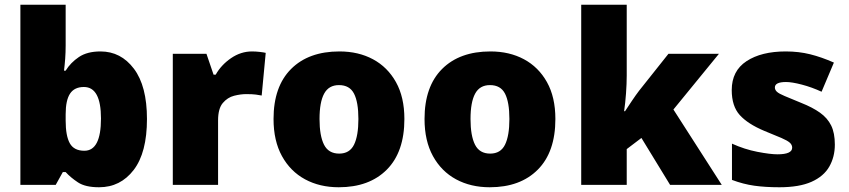

<svg xmlns="http://www.w3.org/2000/svg" viewBox="-20 -873 3582 810"><path d="M257 -681Q257 -652 255 -625Q253 -598 250 -575H257Q278 -609 313 -632.5Q348 -656 404 -656Q490 -656 545 -583Q600 -510 600 -371Q600 -229 544 -156Q488 -83 398 -83Q340 -83 309 -103.5Q278 -124 257 -147H245L215 -93H66V-853H257ZM334 -506Q294 -506 275.5 -478Q257 -450 257 -391V-364Q257 -300 274.5 -268.5Q292 -237 336 -237Q406 -237 406 -373Q406 -506 334 -506Z M1043 -656Q1059 -656 1076 -654Q1093 -652 1101 -650L1084 -470Q1074 -472 1059.5 -474Q1045 -476 1019 -476Q995 -476 967.5 -469Q940 -462 920 -438.5Q900 -415 900 -365V-93H709V-646H851L881 -558H890Q913 -599 954.5 -627.5Q996 -656 1043 -656Z M1686 -371Q1686 -232 1612 -157.5Q1538 -83 1409 -83Q1329 -83 1267 -116.5Q1205 -150 1169.5 -214.5Q1134 -279 1134 -371Q1134 -508 1208 -582Q1282 -656 1412 -656Q1492 -656 1553.5 -623Q1615 -590 1650.5 -526.5Q1686 -463 1686 -371ZM1328 -371Q1328 -300 1347 -262.5Q1366 -225 1411 -225Q1455 -225 1473.5 -262.5Q1492 -300 1492 -371Q1492 -442 1473.5 -478Q1455 -514 1410 -514Q1367 -514 1347.5 -478Q1328 -442 1328 -371Z M2323 -371Q2323 -232 2249 -157.5Q2175 -83 2046 -83Q1966 -83 1904 -116.5Q1842 -150 1806.5 -214.5Q1771 -279 1771 -371Q1771 -508 1845 -582Q1919 -656 2049 -656Q2129 -656 2190.5 -623Q2252 -590 2287.5 -526.5Q2323 -463 2323 -371ZM1965 -371Q1965 -300 1984 -262.5Q2003 -225 2048 -225Q2092 -225 2110.5 -262.5Q2129 -300 2129 -371Q2129 -442 2110.5 -478Q2092 -514 2047 -514Q2004 -514 1984.5 -478Q1965 -442 1965 -371Z M2624 -554Q2624 -520 2621 -479Q2618 -438 2613 -404H2617Q2628 -421 2645.5 -447Q2663 -473 2676 -490L2800 -646H3013L2821 -411L3025 -93H2807L2686 -291L2624 -244V-93H2432V-853H2624Z M3502 -263Q3502 -211 3478.5 -170Q3455 -129 3403.5 -106Q3352 -83 3268 -83Q3209 -83 3162.5 -89.5Q3116 -96 3068 -114V-267Q3121 -243 3175 -232.5Q3229 -222 3260 -222Q3322 -222 3322 -250Q3322 -262 3312 -271Q3302 -280 3276.5 -291Q3251 -302 3204 -321Q3135 -350 3101 -387.5Q3067 -425 3067 -493Q3067 -574 3129.5 -615Q3192 -656 3295 -656Q3350 -656 3398 -644Q3446 -632 3498 -609L3446 -486Q3405 -505 3363 -516Q3321 -527 3296 -527Q3249 -527 3249 -504Q3249 -494 3257.5 -486Q3266 -478 3290 -468Q3314 -458 3360 -439Q3408 -420 3439.5 -397.5Q3471 -375 3486.5 -343.5Q3502 -312 3502 -263Z"/></svg>

Font: Noto Sans Kannada UI Black
Style: Regular
Weight: 900
Designer: Jelle Bosma - Monotype Design Team
Foundry: Monotype Imaging Inc.
Version: Version 2.005; ttfautohint (v1.8.4.7-5d5b)